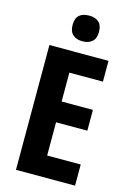

<svg xmlns="http://www.w3.org/2000/svg" viewBox="-137 -995 721 1061"><g transform="rotate(15 223.5 -464.0)"><path d="M404 0H66V-714H404V-595H212V-430H391V-311H212V-121H404ZM236 -928Q273 -928 292.5 -910Q312 -892 312 -854Q312 -817 291.5 -799Q271 -781 236 -781Q202 -781 181.5 -799Q161 -817 161 -854Q161 -893 180.5 -910.5Q200 -928 236 -928Z"/></g></svg>

Font: Noto Sans Display Condensed
Style: Bold
Weight: 700
Width: 3
Designer: Monotype Design Team
Foundry: Monotype Imaging Inc.
Version: Version 2.003